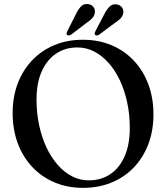

<svg xmlns="http://www.w3.org/2000/svg" viewBox="-20 -912 822 949"><path d="M389.5 -715.5Q468 -715.5 532 -688.2Q596 -661 642.2 -611.5Q688.5 -562 713.5 -494.5Q738.5 -427 738.5 -346.5Q738.5 -267 713.5 -200.5Q688.5 -134 642.2 -85.2Q596 -36.5 532 -10Q468 16.5 390 16.5Q312.5 16.5 248.8 -10.8Q185 -38 138.8 -87.5Q92.5 -137 67.5 -204.5Q42.5 -272 42.5 -353.5Q42.5 -433 67.5 -499Q92.5 -565 138.5 -613.5Q184.5 -662 248.2 -688.8Q312 -715.5 389.5 -715.5ZM621.5 -279.5Q621.5 -346.5 608.5 -406.5Q595.5 -466.5 572 -516Q548.5 -565.5 516 -601.8Q483.5 -638 444.8 -657.8Q406 -677.5 362.5 -677.5Q302.5 -677.5 257 -646.8Q211.5 -616 186 -558.5Q160.5 -501 160.5 -420Q160.5 -353 173.5 -292.8Q186.5 -232.5 210 -182.8Q233.5 -133 265.8 -96.5Q298 -60 336.8 -40.2Q375.5 -20.5 418.5 -20.5Q479.5 -20.5 525.2 -51.2Q571 -82 596.2 -139.8Q621.5 -197.5 621.5 -279.5ZM355 -842Q367 -866.5 380.2 -880.2Q393.5 -894 413.5 -892Q430.5 -890.5 440.5 -879Q450.5 -867.5 449 -851.5Q447.5 -835 436.2 -822.5Q425 -810 407 -798.5L330.5 -740Q326 -737.5 321 -736.8Q316 -736 312 -739Q308.5 -742 309 -746.5Q309.5 -751 312 -756ZM495.5 -842Q508 -866 521.8 -879.5Q535.5 -893 555 -890.5Q572 -888.5 581.8 -876.8Q591.5 -865 589.5 -849Q587 -832.5 575.5 -820.5Q564 -808.5 546 -797.5L469 -740Q464 -737 459 -736.5Q454 -736 450.5 -739.5Q447 -742.5 447.8 -747Q448.5 -751.5 451 -756.5Z"/></svg>

Font: Fraunces 48pt
Style: Regular
Weight: 400
Version: Version 1.000;[b76b70a41]